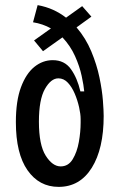

<svg xmlns="http://www.w3.org/2000/svg" viewBox="-20 -715 467 750"><path d="M209 15Q133 15 87.5 -50Q42 -115 42 -238Q42 -321 62 -374.5Q82 -428 114.5 -454Q147 -480 186 -480Q232 -480 257 -445Q282 -410 294 -358H309Q307 -381 299 -418.5Q291 -456 273 -496Q255 -536 224 -569L148 -515L113 -557L179 -604Q147 -622 109 -628L127 -695Q160 -689 187.5 -676.5Q215 -664 238 -646L301 -691L337 -650L279 -608Q315 -566 336.5 -514.5Q358 -463 368.5 -412.5Q379 -362 382 -322Q385 -282 385 -262Q385 -134 338.5 -59.5Q292 15 209 15ZM217 -65Q247 -65 264 -93Q281 -121 288 -160.5Q295 -200 295 -236V-250Q295 -269 289 -296Q283 -323 272 -349Q261 -375 245 -392Q229 -409 208 -409Q179 -409 155.5 -367.5Q132 -326 132 -240Q132 -149 158.5 -107Q185 -65 217 -65Z"/></svg>

Font: Bricolage Grotesque 12pt Condensed
Style: Regular
Weight: 400
Width: 3
Designer: Mathieu Triay
Foundry: Atelier Triay
Version: Version 1.001; ttfautohint (v1.8.4.7-5d5b);gftools[0.9.33.de